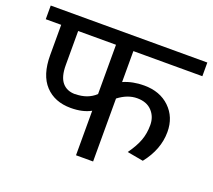

<svg xmlns="http://www.w3.org/2000/svg" viewBox="-123 -767 1006 908"><g transform="rotate(20 380.0 -312.5)"><path d="M426.8 -0.5H340.8V-224.6Q300.3 -202.1 240.2 -202.1Q159.2 -202.1 111.6 -252.9Q64 -303.7 64 -403.8V-556.2H-13.7V-625H774.4V-556.2H427.2V-400.4Q473.6 -420.9 531.2 -420.9Q611.3 -420.9 660.4 -373.5Q709.5 -326.2 709.5 -251.5Q709.5 -163.6 646.5 -84L565.4 -98.6Q596.2 -141.6 609.1 -177Q622.1 -212.4 622.1 -254.4Q622.1 -296.4 595.7 -324.7Q569.3 -353 521.2 -353Q473.1 -353 426.8 -317.4ZM339.8 -556.2H149.4V-384.8Q149.4 -325.7 172.6 -298.1Q195.8 -270.5 237.3 -270.5L237.8 -271Q300.3 -271 339.8 -308.1Z"/></g></svg>

Font: Yantramanav
Style: Regular
Weight: 400
Version: Version 1.001;PS 1.0;hotconv 1.0.72;makeotf.lib2.5.5900; ttf